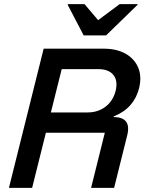

<svg xmlns="http://www.w3.org/2000/svg" viewBox="-20 -911 710 931"><path d="M23.3 0 191.7 -675H482.5Q545.8 -675 589.2 -650.4Q632.5 -625.8 650.4 -582.5Q668.3 -539.2 654.2 -482.5Q642.5 -435.8 612.1 -401.2Q581.7 -366.7 531.7 -346.7L530.8 -343.3Q619.2 -343.3 596.7 -254.2L533.3 0H421.7L488.3 -267.5H202.5L135.8 0ZM226.7 -365.8H405Q455 -365.8 491.7 -393.8Q528.3 -421.7 540.8 -470.8Q552.5 -520 529.6 -547.9Q506.7 -575.8 456.7 -575.8H279.2ZM385.8 -739.2 308.3 -887.5 309.2 -890.8H390L455.8 -813.3L560 -890.8H647.5L646.7 -887.5L494.2 -739.2Z"/></svg>

Font: Funnel Sans Medium
Style: Italic
Weight: 500
Italic angle: -14.036°
Version: Version 1.000; Beta; Release 5; Build 24; ttfautohint (v1.8.